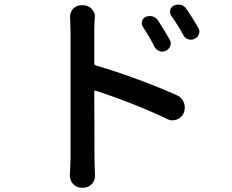

<svg xmlns="http://www.w3.org/2000/svg" viewBox="-20 -791 1040 860"><path d="M868.2 -667Q873 -659.2 873 -650.4Q873 -644.5 871.1 -638.7Q866.2 -624 852.1 -617.2Q837.9 -610.4 822.8 -615.2Q807.6 -620.1 800.8 -634.8Q775.4 -680.7 747.1 -720.7Q739.3 -732.4 742.7 -746.6Q746.1 -760.7 759.8 -766.6Q768.6 -770.5 778.3 -770.5Q784.2 -770.5 790 -769.5Q805.7 -764.6 814.5 -752Q844.7 -707 868.2 -667ZM740.2 -613.3Q748 -599.6 742.7 -585Q737.3 -570.3 722.7 -563.5Q708 -556.6 693.4 -562.5Q678.7 -568.4 671.9 -582Q648.4 -627.9 620.1 -670.9Q612.3 -682.6 616.2 -696.3Q620.1 -710 633.8 -715.8Q648.4 -721.7 663.6 -717.3Q678.7 -712.9 687.5 -700.2Q718.8 -651.4 740.2 -613.3ZM402.3 -656.2V-507.8Q402.3 -500 409.2 -498Q598.6 -441.4 772.5 -364.3Q794.9 -354.5 803.7 -332Q807.6 -320.3 807.6 -309.6Q807.6 -297.9 803.7 -287.1L802.7 -285.2Q793.9 -263.7 772.5 -255.9Q762.7 -252 752.9 -252Q741.2 -252 729.5 -257.8Q584 -327.1 409.2 -384.8Q406.2 -385.7 404.3 -384.3Q402.3 -382.8 402.3 -379.9L403.3 -78.1L405.3 -3.9Q405.3 17.6 391.6 33.2Q375 49.8 352.5 49.8H345.7Q323.2 49.8 307.6 33.2Q293 17.6 293 -2.9L295.9 -78.1V-656.2L293.9 -715.8Q293.9 -735.4 306.6 -751Q322.3 -767.6 344.7 -767.6H352.5Q375 -767.6 390.6 -751Q405.3 -735.4 405.3 -715.8Q405.3 -712.9 404.3 -710.9Q402.3 -677.7 402.3 -656.2Z"/></svg>

Font: Gen Jyuu Gothic Medium
Style: Regular
Weight: 500
Designer: [Source Han Sans]
Ryoko NISHIZUKA  (kana & ideographs); Paul D. Hunt (Latin, Greek & Cyrillic); Wenlong ZHANG  (bopomofo
Version: Version 1.002.20150607